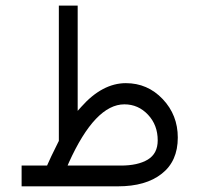

<svg xmlns="http://www.w3.org/2000/svg" viewBox="-20 -657 703 677"><path d="M536.1 -162.1C536.1 -130.9 524.4 -108.4 501 -94.2C477.5 -80.1 445.8 -73.2 405.8 -73.2H229.5H218.3L222.7 -83.5C284.7 -220.7 350.1 -289.1 418.5 -289.1C451.2 -289.1 479 -276.9 502 -252.4C524.9 -228 536.1 -197.8 536.1 -162.1ZM187.5 -161.6V-159.7L186.5 -158.2C165.5 -115.7 152.3 -88.9 147.9 -77.6L146 -73.2H141.1H56.2V0H396C460.9 0 512.7 -14.6 550.3 -44.4C587.9 -73.7 606.9 -116.2 606.9 -171.9C606.9 -224.6 589.4 -270 553.7 -307.6C518.1 -345.2 474.6 -363.8 423.8 -363.8C368.7 -363.8 315.9 -335.9 266.6 -280.3L253.9 -266.1V-285.2V-637.2H187.5Z"/></svg>

Font: Shabnam FD Light
Style: Regular
Weight: 300
Foundry: DejaVu fonts team - Redesigned by Saber Rastikerdar - Based on Vazir font
Version: Version 5.00;October 20, 2019;FontCreator 12.0.0.2547 64-bit